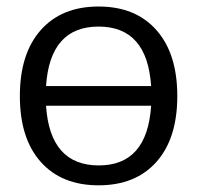

<svg xmlns="http://www.w3.org/2000/svg" viewBox="-20 -550 596 580"><path d="M103 -459Q166 -530.3 277.8 -530.3Q389.6 -530.3 452.6 -459Q515.6 -387.7 515.6 -259.8Q515.6 -131.8 452.6 -61Q389.6 9.8 277.8 9.8Q166 9.8 103 -61Q40 -131.8 40 -259.8Q40 -387.7 103 -459ZM119.1 -230.5Q130.9 -50.8 277.8 -50.3Q424.8 -49.8 436.5 -230.5ZM119.1 -290H436.5Q424.8 -469.7 277.8 -469.7Q130.9 -469.7 119.1 -290Z"/></svg>

Font: Gen Shin Gothic Normal
Style: Regular
Weight: 300
Designer: [Source Han Sans]
Ryoko NISHIZUKA  (kana & ideographs); Paul D. Hunt (Latin, Greek & Cyrillic); Wenlong ZHANG  (bopomofo
Version: Version 1.002.20150607